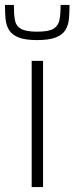

<svg xmlns="http://www.w3.org/2000/svg" viewBox="-31 -756 301 776"><path d="M97 0V-510H143V0ZM119 -594Q71 -594 44.5 -604.5Q18 -615 6 -634Q-6 -653 -8.5 -679Q-11 -705 -11 -736H25Q25 -700 29 -676Q33 -652 53 -640Q73 -628 119 -628Q166 -628 185.5 -640Q205 -652 209.5 -676Q214 -700 214 -736H250Q250 -705 247.5 -679Q245 -653 233 -634Q221 -615 194 -604.5Q167 -594 119 -594Z"/></svg>

Font: Saira ExtraLight
Style: Regular
Weight: 200
Designer: Hector Gatti with collaboration of the Omnibus-Type team
Foundry: Omnibus-Type
Version: Version 1.100; ttfautohint (v1.8.3)